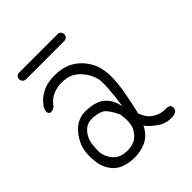

<svg xmlns="http://www.w3.org/2000/svg" viewBox="-179 -759 858 858"><g transform="rotate(-45 250.0 -330.0)"><path d="M50 -460Q78 -502 128 -519Q176 -532 228 -522Q277 -512 312 -475Q329 -456 340.5 -434.5Q352 -413 356 -388Q361 -363 360 -331.5Q359 -300 353 -261Q346 -222 339.5 -192Q333 -162 328 -141Q344 -100 372 -84Q399 -68 430 -69Q459 -70 458 -47Q457 -22 418 -22Q381 -22 350 -45Q317 -69 307 -87Q284 -41 243 -25Q199 -8 148 -15Q123 -19 102.5 -29Q82 -39 68 -58Q39 -93 39 -159Q38 -223 79 -272Q119 -320 179 -315Q237 -312 265 -285Q292 -260 301 -214Q319 -337 311 -375Q302 -412 277 -440Q253 -469 216 -478Q178 -486 142 -475Q105 -464 82 -430Q58 -415 48 -425Q37 -436 50 -460ZM268 -196Q249 -235 233 -251Q219 -266 179 -271Q139 -274 119 -255Q108 -245 101.5 -234.5Q95 -224 91 -213Q87 -201 85.5 -186.5Q84 -172 83 -154Q82 -120 103 -92Q122 -64 158 -59Q193 -54 221 -66Q249 -80 264 -111Q277 -143 268 -196ZM81 -604Q72 -604 66 -610.5Q60 -617 60 -626Q60 -635 66 -641Q72 -647 81 -647H324Q333 -647 339 -641Q345 -635 345 -626Q345 -617 339 -610.5Q333 -604 324 -604Z"/></g></svg>

Font: Yomogi
Style: Regular
Weight: 400
Designer: satsuyako
Foundry: satsuyako
Version: Version 3.100